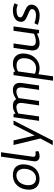

<svg xmlns="http://www.w3.org/2000/svg" viewBox="1282 -2040 1022 3625"><g transform="rotate(-90 1792.5 -227.0)"><path d="M292 -428C377 -428 419 -362 419 -280C416 -157 350 -59 240 -57C151 -57 108 -119 108 -203C111 -327 179 -426 292 -428ZM503 -296C503 -418 434 -494 301 -494C135 -493 28 -375 24 -192C24 -70 95 9 227 9C392 7 500 -114 503 -296Z M703 -65C656 -65 645 -83 645 -108L731 -718H648L559 -84C559 -28 595 10 653 10C700 10 735 -4 753 -14L744 -70C731 -67 722 -65 703 -65Z M1251 -482 1047 -82 955 -482H868L991 25L866 259H950L1330 -482Z M1907 -494C1834 -494 1787 -467 1734 -432C1714 -468 1675 -494 1616 -494C1546 -494 1514 -478 1462 -447L1449 -482H1392L1324 0H1407L1462 -392C1510 -416 1550 -428 1580 -428C1634 -428 1662 -400 1662 -342C1662 -332 1662 -321 1660 -309L1616 0H1699L1752 -375C1752 -379 1749 -383 1749 -385C1800 -414 1841 -428 1872 -428C1927 -428 1955 -400 1955 -342C1955 -332 1955 -321 1953 -309L1909 0H1992L2039 -329C2041 -341 2041 -352 2041 -363C2041 -444 1995 -494 1907 -494Z M2318 -56C2279 -56 2244 -64 2213 -79L2257 -396C2294 -417 2319 -425 2371 -425C2464 -425 2507 -368 2507 -282C2505 -153 2435 -58 2318 -56ZM2596 -298C2596 -413 2532 -494 2401 -494C2351 -494 2303 -480 2258 -451L2246 -482H2187L2082 264H2165L2204 -14C2239 2 2277 10 2318 10C2477 8 2592 -117 2596 -298Z M2739 -141C2739 -152 2740 -164 2742 -177L2785 -482H2702L2656 -157C2654 -145 2653 -134 2653 -123C2653 -41 2701 10 2791 10C2843 10 2902 -7 2968 -39L2982 0H3039L3107 -482H3024L2969 -96C2917 -73 2871 -61 2831 -61C2764 -61 2739 -86 2739 -141Z M3409 -425C3456 -425 3492 -411 3515 -401L3545 -462C3509 -480 3464 -494 3409 -494C3305 -493 3196 -455 3193 -340C3193 -272 3249 -247 3283 -232C3390 -183 3434 -173 3434 -134C3432 -79 3375 -59 3319 -58C3268 -58 3212 -71 3167 -88L3136 -25C3177 -7 3241 11 3316 11C3430 11 3506 -50 3516 -119C3517 -128 3518 -135 3518 -143C3518 -198 3485 -231 3410 -264C3335 -298 3278 -311 3278 -356C3279 -405 3335 -423 3409 -425Z"/></g></svg>

Font: Cantarell
Style: Oblique
Weight: 400
Italic angle: -8°
Designer: Dave Crossland
Version: Version 0.024